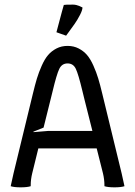

<svg xmlns="http://www.w3.org/2000/svg" viewBox="-20 -802 580 824"><path d="M222.2 -663.6Q222.7 -665 230.5 -694.8Q238.3 -724.6 245.4 -750.7Q252.4 -776.9 253.9 -780.8Q258.3 -782.2 293 -782.2Q299.8 -782.2 307.4 -780.5Q314.9 -778.8 319.8 -776.6Q324.7 -774.4 329.1 -772.2Q333.5 -770 334 -770Q334 -758.8 323.5 -738.3Q313 -717.8 300.8 -700.2Q288.6 -682.6 276.4 -666.3Q264.2 -649.9 263.7 -648.9Q260.3 -649.9 241.7 -656.7Q223.1 -663.6 222.2 -663.6ZM38.1 -58.1 121.1 -399.9Q130.4 -438.5 138.4 -465.1Q146.5 -491.7 159.2 -520.3Q171.9 -548.8 186.5 -565.9Q201.2 -583 222.4 -594Q243.7 -605 270 -605Q296.4 -605 317.6 -594Q338.9 -583 353.5 -565.9Q368.2 -548.8 380.9 -520.3Q393.6 -491.7 401.6 -465.1Q409.7 -438.5 418.9 -399.9L502 -58.1L514.2 -2.9Q499.5 2 471.2 2Q442.9 2 428.2 -2.9V-6.8Q428.2 -31.7 421.9 -58.1L395 -165H144.5L118.2 -58.1Q111.8 -31.7 111.8 -6.8V-2.9Q97.2 2 68.8 2Q40.5 2 25.9 -2.9Q33.2 -38.6 38.1 -58.1ZM167 -254.4 123 -236.8 124 -234.9 188 -240.2H376.5L342.8 -374Q339.4 -388.7 333 -414.1Q316.4 -483.4 305.4 -506.6Q294.4 -529.8 270 -529.8Q245.6 -529.8 234.4 -506.3Q223.1 -482.9 206.1 -411.6Q200.2 -387.7 196.8 -374Z"/></svg>

Font: Nikodecs
Style: Medium
Weight: 500
Version: Version 0.29